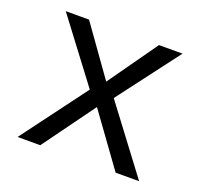

<svg xmlns="http://www.w3.org/2000/svg" viewBox="-98 -640 796 753"><g transform="rotate(20 300.0 -264.0)"><path d="M455.1 0 298.3 -216.8 140.6 0H45.9L248.5 -271.5L54.7 -528.3H151.9L298.3 -322.8L443.8 -528.3H542L348.1 -272.5L553.2 0Z"/></g></svg>

Font: Courier New
Style: Regular
Weight: 400
Designer: Steve Matteson
Foundry: Ascender Corporation
Version: Version 2.00.3